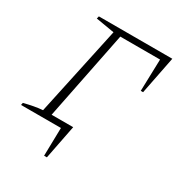

<svg xmlns="http://www.w3.org/2000/svg" viewBox="-196 -767 989 1071"><g transform="rotate(30 298.0 -232.0)"><path d="M599 -645 551 -402H536L542 -607H286L172 -38H311L268 181H250L254 0H-3L0 -15Q32 -23 61 -28.5Q90 -34 118 -36L241 -609L122 -629L126 -645Z"/></g></svg>

Font: Piazzolla ExtraLight
Style: Italic
Weight: 200
Italic angle: -11.3°
Designer: Juan Pablo del Peral
Foundry: Huerta Tipografica
Version: Version 1.330